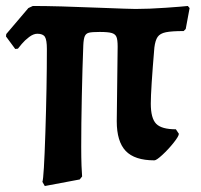

<svg xmlns="http://www.w3.org/2000/svg" viewBox="-32 -525 673 643"><path d="M557 -92 567 -77Q567 -69 549.5 -47Q532 -25 512 -6.5Q492 12 485 12Q419 12 389 -19.5Q359 -51 359 -119L362 -369Q362 -392 358 -401.5Q354 -411 342 -414.5Q330 -418 302 -418Q276 -418 266 -415.5Q256 -413 252 -404Q248 -395 247 -374Q244 -299 242 -203Q240 -107 240 -33Q240 3 241 30Q242 57 243 66L235 76L118 98L110 84Q115 72 120 -82Q125 -236 125 -361Q125 -391 118.5 -401.5Q112 -412 93 -412Q80 -412 65.5 -401Q51 -390 41 -378Q31 -366 28 -362L19 -361L-12 -403L-11 -411L63 -498L78 -505Q158 -505 302 -499Q404 -495 422 -495Q466 -495 523 -499Q580 -503 597 -505L603 -498L590 -428L583 -421Q543 -421 523.5 -417Q504 -413 496 -401.5Q488 -390 485 -366Q473 -224 473 -178Q473 -129 491 -110.5Q509 -92 557 -92Z"/></svg>

Font: Sahitya
Style: Bold
Weight: 700
Designer: Juan Pablo del Peral
Foundry: Juan Pablo del Peral (http://www.huertatipografica.com)
Version: Version 1.001;PS 001.000;hotconv 1.0.70;makeotf.lib2.5.58329